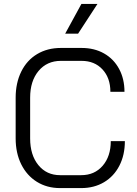

<svg xmlns="http://www.w3.org/2000/svg" viewBox="-20 -953 700 981"><path d="M60 -246V-454Q60 -529 88.5 -587Q117 -645 169.5 -676.5Q222 -708 291 -708H397Q462 -708 511.5 -680Q561 -652 588.5 -601Q616 -550 616 -484H544Q544 -555 503.5 -598.5Q463 -642 397 -642H291Q220 -642 177 -590.5Q134 -539 134 -454V-246Q134 -161 176 -109.5Q218 -58 287 -58H395Q463 -58 504.5 -106Q546 -154 546 -232H618Q618 -161 590 -106.5Q562 -52 511.5 -22Q461 8 395 8H287Q220 8 168.5 -24Q117 -56 88.5 -113.5Q60 -171 60 -246ZM396 -933H478L379 -781H313Z"/></svg>

Font: Bai Jamjuree
Style: Regular
Weight: 400
Designer: Katatrad Aksorn Co.,Ltd.
Foundry: Cadson Demak Co.,Ltd.
Version: Version 1.000; ttfautohint (v1.6)